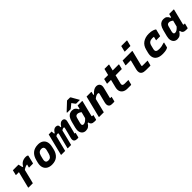

<svg xmlns="http://www.w3.org/2000/svg" viewBox="475 -2619 4449 4449"><g transform="rotate(-45 2700.0 -394.0)"><path d="M121 -540H305Q305 -540 309.5 -522Q314 -504 320 -479Q326 -454 331 -434H351Q383 -493 433 -521.5Q483 -550 549 -550Q594 -550 610 -534Q614 -530 614 -526.5Q614 -523 613 -520L566 -330Q563 -319 552 -319H428L433 -339Q437 -355 441 -370.5Q445 -386 449 -402H445Q422 -402 388.5 -388Q355 -374 323 -349Q309 -292 292.5 -225.5Q276 -159 261 -98Q254 -71 247.5 -46.5Q241 -22 236 0H97Q86 0 89 -11Q99 -52 112 -103.5Q125 -155 138.5 -210.5Q152 -266 165.5 -317.5Q179 -369 189 -410H100Q88 -410 92 -421Q100 -451 107 -480.5Q114 -510 121 -540Z M956 -552Q1029 -552 1078.5 -520.5Q1128 -489 1147.5 -429.5Q1167 -370 1148 -285L1135 -225Q1109 -109 1040 -48.5Q971 12 858 12Q780 12 727 -20.5Q674 -53 654 -113.5Q634 -174 654 -256L669 -316Q698 -434 769 -493Q840 -552 956 -552ZM938 -425Q890 -425 860.5 -398Q831 -371 818 -320L796 -231Q780 -164 807 -137Q825 -118 866 -118Q913 -118 940 -145.5Q967 -173 980 -222L1003 -308Q1021 -378 992 -407Q974 -425 938 -425Z M1295 -540H1390Q1390 -540 1392.5 -515Q1395 -490 1397 -464H1416Q1443 -511 1472.5 -531.5Q1502 -552 1536 -552Q1575 -552 1594.5 -529.5Q1614 -507 1606 -464H1628Q1681 -552 1744 -552Q1786 -552 1806 -523Q1826 -494 1812 -441Q1793 -363 1773.5 -287.5Q1754 -212 1735 -138Q1734 -132 1736 -130Q1739 -127 1745 -127H1763Q1756 -98 1748.5 -69Q1741 -40 1734 -11Q1731 0 1720 0H1685Q1642 0 1620.5 -16Q1599 -32 1594.5 -58Q1590 -84 1597 -113Q1616 -184 1632 -245.5Q1648 -307 1665 -377Q1670 -396 1663.5 -401.5Q1657 -407 1645 -407Q1621 -407 1585 -381Q1570 -319 1546.5 -226Q1523 -133 1490 0H1386Q1374 0 1378 -11Q1401 -102 1424.5 -194Q1448 -286 1471 -377Q1476 -396 1469.5 -401.5Q1463 -407 1451 -407Q1439 -407 1424.5 -402.5Q1410 -398 1392 -386Q1368 -289 1343.5 -192.5Q1319 -96 1295 0H1171Q1159 0 1163 -11Q1189 -118 1216 -225.5Q1243 -333 1270 -440Q1276 -465 1282.5 -490Q1289 -515 1295 -540Z M2065 -552Q2117 -552 2150 -527.5Q2183 -503 2203 -454H2221Q2226 -473 2231 -493Q2236 -513 2243 -540H2387Q2398 -540 2395 -529Q2371 -433 2345.5 -332Q2320 -231 2300 -149Q2294 -127 2315 -127H2346Q2339 -98 2331.5 -69Q2324 -40 2316 -11Q2313 0 2302 0H2254Q2201 0 2173 -23.5Q2145 -47 2140 -88H2121Q2093 -40 2056.5 -15Q2020 10 1967 10Q1916 10 1881.5 -18Q1847 -46 1835.5 -96.5Q1824 -147 1841 -214L1881 -369Q1901 -444 1930 -483.5Q1959 -523 1994 -537.5Q2029 -552 2065 -552ZM2003 -144Q2014 -133 2034 -133Q2092 -133 2159 -211Q2169 -250 2179 -288.5Q2189 -327 2199 -365Q2177 -384 2151.5 -395.5Q2126 -407 2101 -407Q2074 -407 2057 -393.5Q2040 -380 2031 -347L1995 -210Q1990 -189 1991.5 -172Q1993 -155 2003 -144ZM2152 -796H2246Q2254 -796 2258.5 -792Q2263 -788 2271 -774Q2276 -765 2287.5 -744.5Q2299 -724 2314.5 -697Q2330 -670 2345.5 -643Q2361 -616 2373 -594H2264Q2246 -594 2237 -605Q2231 -613 2217.5 -631.5Q2204 -650 2182 -681H2176Q2140 -651 2115.5 -630.5Q2091 -610 2070 -594H1960Q1949 -594 1951 -603Q1952 -608 1956 -612Q1960 -616 1976 -631Q1990 -645 2014.5 -667.5Q2039 -690 2065.5 -715Q2092 -740 2115.5 -762Q2139 -784 2152 -796Z M2536 -540H2685Q2697 -540 2693 -529Q2688 -510 2683.5 -491.5Q2679 -473 2674 -454H2694Q2736 -504 2778 -528Q2820 -552 2860 -552Q2921 -552 2950.5 -512Q2980 -472 2962 -399Q2946 -333 2929.5 -269.5Q2913 -206 2896 -138Q2894 -132 2897 -129Q2899 -127 2907 -127H2943Q2936 -98 2929 -69Q2922 -40 2914 -11Q2911 0 2900 0H2830Q2785 0 2761 -19.5Q2737 -39 2732 -71Q2727 -103 2736 -141Q2752 -203 2765 -256.5Q2778 -310 2794 -371Q2803 -407 2767 -407Q2713 -407 2648 -349Q2626 -262 2604.5 -174.5Q2583 -87 2561 0H2412Q2400 0 2404 -11Q2431 -119 2458 -226.5Q2485 -334 2512 -442Q2519 -469 2525 -494Q2531 -519 2536 -540Z M3494 -127Q3486 -97 3479.5 -69Q3473 -41 3465 -11Q3462 0 3451 0H3336Q3271 0 3225.5 -26Q3180 -52 3162.5 -101Q3145 -150 3162 -220Q3174 -268 3186 -316.5Q3198 -365 3210 -413H3091Q3086 -413 3084 -416.5Q3082 -420 3083 -424Q3091 -455 3098 -482Q3105 -509 3112 -540H3242Q3250 -572 3257 -600Q3263 -626 3269.5 -650.5Q3276 -675 3282 -700H3421Q3433 -700 3429 -689Q3420 -652 3410.5 -614.5Q3401 -577 3392 -540H3586Q3598 -540 3594 -529Q3587 -498 3580 -471Q3573 -444 3565 -413H3360Q3348 -364 3335.5 -314.5Q3323 -265 3311 -216Q3295 -164 3315 -143Q3331 -127 3373 -127Z M3717 -540H4026Q4037 -540 4034 -529Q4011 -437 3988 -344.5Q3965 -252 3942 -160Q3937 -142 3943 -136Q3949 -130 3965 -130H4125Q4118 -101 4110.5 -70.5Q4103 -40 4095 -11Q4092 0 4081 0H3940Q3871 0 3835.5 -22.5Q3800 -45 3791.5 -83Q3783 -121 3794 -167Q3809 -228 3824.5 -288.5Q3840 -349 3855 -410H3696Q3684 -410 3687 -421Q3695 -450 3702.5 -480.5Q3710 -511 3717 -540ZM3932 -800H4111Q4122 -800 4119 -789L4084 -650H3905Q3894 -650 3897 -661Z M4583 -552Q4662 -552 4711.5 -534Q4761 -516 4774 -502Q4776 -500 4775 -494L4734 -331Q4732 -322 4718 -322H4597L4599 -331Q4604 -352 4609.5 -374Q4615 -396 4619 -414Q4608 -417 4595.5 -418.5Q4583 -420 4566 -420Q4514 -420 4479.5 -395.5Q4445 -371 4431 -313L4410 -229Q4396 -174 4420 -150Q4445 -127 4507 -127Q4554 -127 4592.5 -135Q4631 -143 4672 -157H4692Q4684 -126 4676.5 -95Q4669 -64 4661 -33Q4659 -27 4657 -25Q4644 -12 4601 0Q4558 12 4484 12Q4390 12 4333.5 -21Q4277 -54 4259 -113Q4241 -172 4260 -249L4281 -332Q4310 -445 4390.5 -498.5Q4471 -552 4583 -552Z M5065 -552Q5117 -552 5150 -527.5Q5183 -503 5203 -454H5221Q5226 -473 5231 -493Q5236 -513 5243 -540H5387Q5398 -540 5395 -529Q5371 -433 5345.5 -332Q5320 -231 5300 -149Q5294 -127 5315 -127H5346Q5339 -98 5331.5 -69Q5324 -40 5316 -11Q5313 0 5302 0H5254Q5201 0 5173 -23.5Q5145 -47 5140 -88H5121Q5093 -40 5056.5 -15Q5020 10 4967 10Q4916 10 4881.5 -18Q4847 -46 4835.5 -96.5Q4824 -147 4841 -214L4881 -369Q4901 -444 4930 -483.5Q4959 -523 4994 -537.5Q5029 -552 5065 -552ZM5003 -144Q5014 -133 5034 -133Q5092 -133 5159 -211Q5169 -250 5179 -288.5Q5189 -327 5199 -365Q5177 -384 5151.5 -395.5Q5126 -407 5101 -407Q5074 -407 5057 -393.5Q5040 -380 5031 -347L4995 -210Q4990 -189 4991.5 -172Q4993 -155 5003 -144Z"/></g></svg>

Font: Recursive Mn Lnr St XBd
Style: Italic
Weight: 800
Italic angle: -15°
Monospace: yes
Version: Version 1.079;hotconv 1.0.112;makeotfexe 2.5.65598; ttfautoh